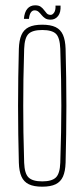

<svg xmlns="http://www.w3.org/2000/svg" viewBox="-20 -698 318 723"><path d="M139 5Q107.5 5 88.5 -4.2Q69.5 -13.5 60.8 -33.2Q52 -53 51 -85Q49.5 -138.5 48.8 -192.2Q48 -246 48 -299.5Q48 -353 48.8 -406.8Q49.5 -460.5 51 -514Q52 -546.5 60.8 -566.5Q69.5 -586.5 88.5 -595.8Q107.5 -605 139 -605Q170.5 -605 189.5 -595.8Q208.5 -586.5 217.2 -566.5Q226 -546.5 227 -514Q228.5 -460.5 229.2 -406.8Q230 -353 230 -299.5Q230 -246 229.2 -192.2Q228.5 -138.5 227 -85Q226 -53 217.2 -33.2Q208.5 -13.5 189.5 -4.2Q170.5 5 139 5ZM139 -15Q175 -15 190.2 -29.5Q205.5 -44 207 -85Q209 -148.5 210 -200Q211 -251.5 211 -299.5Q211 -347.5 210 -399Q209 -450.5 207 -514Q205.5 -556 190.8 -570.5Q176 -585 139 -585Q102.5 -585 87.5 -570.5Q72.5 -556 71 -514Q69 -450.5 68.2 -399Q67.5 -347.5 67.5 -299.5Q67.5 -251.5 68.2 -200Q69 -148.5 71 -85Q72.5 -44 87.8 -29.5Q103 -15 139 -15ZM189 -677H208Q209.5 -651.5 198.8 -637.8Q188 -624 171 -624Q157.5 -624 149.8 -629.2Q142 -634.5 136.5 -641.5Q131 -648.5 125 -653.8Q119 -659 110 -659Q101.5 -659 96 -650.8Q90.5 -642.5 89 -627H70Q72 -652 83 -665Q94 -678 112.5 -678Q126 -678 133.5 -672.5Q141 -667 146 -660Q151 -653 156.2 -647.5Q161.5 -642 171 -642Q178 -642 184 -651Q190 -660 189 -677Z"/></svg>

Font: Big Shoulders Thin
Style: Regular
Weight: 100
Designer: Patric King
Foundry: XO Type Co
Version: Version 2.002